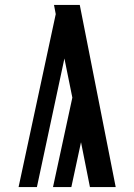

<svg xmlns="http://www.w3.org/2000/svg" viewBox="-20 -755 540 775"><path d="M55 0 205 -698 198 -735H302L447 0H343L307 -181L268 0H194L272 -361L240 -519L129 0Z"/></svg>

Font: Iosevka SS18
Style: Bold
Weight: 700
Monospace: yes
Designer: Belleve Invis
Foundry: Belleve Invis
Version: Version 25.1.1; ttfautohint (v1.8.4)